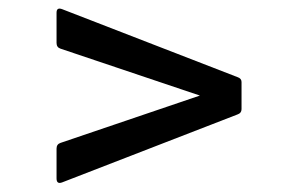

<svg xmlns="http://www.w3.org/2000/svg" viewBox="-20 -515 640 438"><path d="M122 -99Q109 -94 109 -108V-176Q109 -186 118 -189L436 -297L118 -404Q109 -407 109 -417V-486Q109 -499 122 -494L522 -339Q531 -336 531 -328V-266Q531 -257 522 -254Z"/></svg>

Font: Sofia Sans Medium
Style: Italic
Weight: 500
Italic angle: -9°
Version: Version 4.101